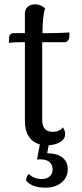

<svg xmlns="http://www.w3.org/2000/svg" viewBox="-20 -660 379 887"><path d="M175 -427V-105Q175 -79 187 -65Q199 -51 223 -51Q238 -51 251.5 -56.5Q265 -62 270 -72Q281 -57 281 -40Q281 -19 260 -5Q239 9 205 11L198 48Q243 48 268 67.5Q293 87 293 121Q293 159 264.5 183Q236 207 189 207Q129 207 101 175V171Q101 164 104.5 155.5Q108 147 113 144Q115 145 122.5 151.5Q130 158 143.5 162.5Q157 167 173 167Q196 167 209.5 155Q223 143 223 122Q223 102 209 89Q195 76 165 76L151 77L164 7Q131 -2 113 -29.5Q95 -57 95 -100V-465H81Q40 -465 21 -462L22 -485Q23 -507 44 -507H95V-596Q95 -617 108 -628.5Q121 -640 142 -640Q167 -640 188 -622Q177 -588 176 -507H216Q232 -507 258.5 -508Q285 -509 301 -510L300 -488Q299 -478 293 -471.5Q287 -465 278 -465H175Z"/></svg>

Font: Arima Madurai
Style: Regular
Weight: 400
Designer: Joana Correia and Natanael Gama
Foundry: NDISCOVER
Version: Version 1.020